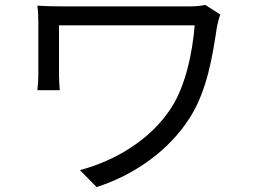

<svg xmlns="http://www.w3.org/2000/svg" viewBox="-20 -726 1040 781"><path d="M876 -667 815 -706C798 -702 774 -700 752 -700C696 -700 272 -700 239 -700C196 -700 159 -701 132 -703C135 -681 136 -659 136 -636C136 -594 136 -454 136 -423C136 -404 135 -383 132 -359H223C221 -383 220 -408 220 -423C220 -454 220 -594 220 -623C292 -623 715 -623 772 -623C762 -505 734 -377 677 -288C595 -160 452 -73 305 -34L373 35C534 -17 671 -119 752 -247C824 -360 845 -502 863 -620C865 -630 872 -657 876 -667Z"/></svg>

Font: Noto Sans Mono CJK HK
Style: Regular
Weight: 400
Designer: Ryoko NISHIZUKA 西塚涼子 (kana, bopomofo & ideographs); Paul D. Hunt (Latin, Greek & Cyrillic); Sandoll Communications 산돌커뮤니
Foundry: Adobe
Version: Version 2.004;hotconv 1.0.118;makeotfexe 2.5.65603